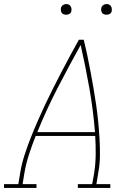

<svg xmlns="http://www.w3.org/2000/svg" viewBox="-38 -932 658 952"><path d="M-18 0V-19H53L62 -74Q69 -117 82.5 -159.5Q96 -202 112.5 -244Q129 -286 147 -327.5Q165 -369 184.5 -410.5Q204 -452 224.5 -492.5Q245 -533 266 -573.5Q287 -614 309 -654.5Q331 -695 353 -735H377Q387 -695 395.5 -654.5Q404 -614 411.5 -573.5Q419 -533 426 -492.5Q433 -452 439 -410.5Q445 -369 449 -327.5Q453 -286 455.5 -244Q458 -202 457.5 -159Q457 -116 449 -74L440 -19H509V0H348V-19H419L429 -74Q436 -120 436.5 -166.5Q437 -213 434 -258H139Q121 -213 106 -167Q91 -121 83 -74L74 -19H143V0ZM433 -277Q424 -388 405 -495.5Q386 -603 362 -709Q303 -603 247.5 -495.5Q192 -388 147 -277ZM490 -859Q484 -859 478 -861Q472 -863 468.5 -868Q465 -873 464 -879Q463 -885 464 -891Q465 -896 467.5 -900Q470 -904 473.5 -906.5Q477 -909 481.5 -910.5Q486 -912 490 -912Q497 -912 502.5 -909.5Q508 -907 511.5 -902Q515 -897 516 -891Q517 -885 516 -879Q516 -874 513.5 -870Q511 -866 507 -863.5Q503 -861 499 -860Q495 -859 490 -859ZM290 -859Q284 -859 278 -861Q272 -863 268.5 -868Q265 -873 264 -879Q263 -885 264 -891Q265 -896 267.5 -900Q270 -904 273.5 -906.5Q277 -909 281.5 -910.5Q286 -912 290 -912Q297 -912 302.5 -909.5Q308 -907 311.5 -902Q315 -897 316 -891Q317 -885 316 -879Q316 -874 313.5 -870Q311 -866 307 -863.5Q303 -861 299 -860Q295 -859 290 -859Z"/></svg>

Font: Iosevka Curly Slab ThExObl
Style: Regular
Weight: 100
Width: 7
Italic angle: -9°
Monospace: yes
Designer: Belleve Invis
Foundry: Belleve Invis
Version: Version 11.1.0; ttfautohint (v1.8.3)